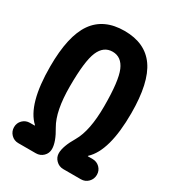

<svg xmlns="http://www.w3.org/2000/svg" viewBox="-179 -843 858 945"><g transform="rotate(30 250.0 -370.0)"><path d="M427.7 -115.2Q452.1 -115.2 468.8 -98.6Q485.4 -82 485.4 -58.1Q485.4 -34.2 468.8 -17.1Q452.1 0 427.7 0H328.1Q303.7 0 286.6 -17.1Q269.5 -34.2 269.5 -57.6Q269.5 -96.7 306.6 -159.2Q347.7 -229.5 347.7 -368.2Q347.7 -512.7 324.2 -567.4Q300.8 -622.1 250 -622.1Q199.2 -622.1 175.8 -567.4Q152.3 -512.7 152.3 -368.2Q152.3 -229.5 193.4 -159.2Q230.5 -97.7 230.5 -57.6Q230.5 -33.2 213.4 -16.6Q196.3 0 171.9 0H72.3Q47.9 0 31.2 -17.1Q14.6 -34.2 14.6 -58.1Q14.6 -82 31.2 -98.6Q47.9 -115.2 72.3 -115.2H98.6Q99.6 -115.2 99.6 -116.2Q99.6 -117.2 98.6 -118.2Q19.5 -191.4 19.5 -405.3Q19.5 -579.1 76.2 -659.7Q132.8 -740.2 250 -740.2Q367.2 -740.2 423.8 -659.7Q480.5 -579.1 480.5 -405.3Q480.5 -191.4 401.4 -118.2Q400.4 -117.2 400.4 -116.2Q400.4 -115.2 401.4 -115.2Z"/></g></svg>

Font: Rounded-X Mgen+ 1m bold
Style: Bold
Weight: 700
Designer: [Source Han Sans]
Ryoko NISHIZUKA  (kana & ideographs); Paul D. Hunt (Latin, Greek & Cyrillic); Wenlong ZHANG  (bopomofo
Version: Version 1.059.20150602